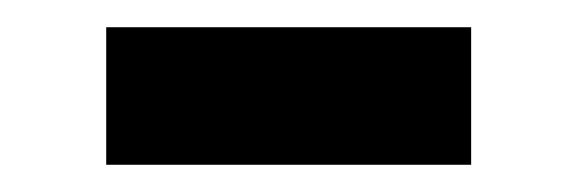

<svg xmlns="http://www.w3.org/2000/svg" viewBox="-20 -307 424 141"><path d="M326 -186H58V-287H326Z"/></svg>

Font: Tilda Sans Bold
Style: Regular
Weight: 700
Designer: ParaType Ltd
Foundry: ParaType Ltd
Version: Version 1.009